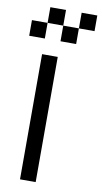

<svg xmlns="http://www.w3.org/2000/svg" viewBox="-100 -962 534 1007"><g transform="rotate(10 166.5 -458.5)"><path d="M83.3 -916.7H166.7V-833.3H83.3ZM0 -750V-833.3H83.3V-750ZM83.3 0V-666.7H166.7V0ZM250 -916.7H333.3V-833.3H250ZM166.7 -833.3H250V-750H166.7Z"/></g></svg>

Font: Galmuri11 Regular
Style: Regular
Weight: 400
Designer: Minseo Lee (Quiple)
Version: Version 2.356;hotconv 1.1.0;makeotfexe 2.6.0 DEVELOPMENT